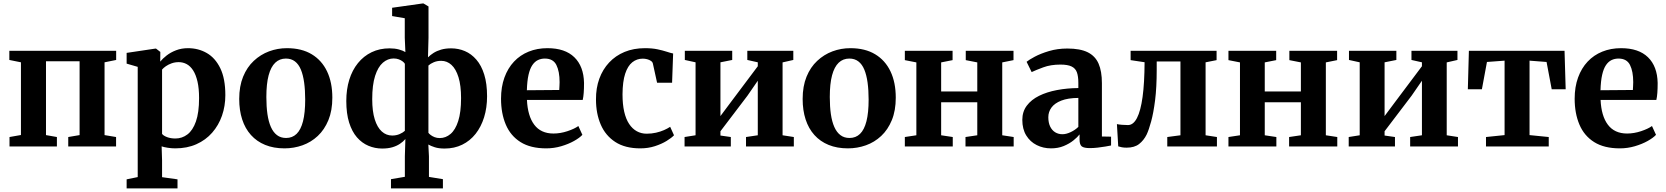

<svg xmlns="http://www.w3.org/2000/svg" viewBox="-20 -839 9546 1100"><path d="M34.5 0V-54L100 -65.5V-482L33.5 -495.5V-548H645.5V-495.5L579 -482V-65L645 -54V0H371V-54L436 -65V-488H243.5V-65L306 -54V0Z M705.5 240.5V188.5L769 175.5V-456L705.5 -474.5V-536L869.5 -560.5H874L898.5 -541.5L898 -486Q911.5 -503 934.5 -521Q957.5 -539 988.8 -551Q1020 -563 1057 -563Q1116.5 -563 1165 -535Q1213.5 -507 1242.2 -447.8Q1271 -388.5 1271 -294Q1271 -231.5 1251.8 -176.2Q1232.5 -121 1195.5 -78.8Q1158.5 -36.5 1105.2 -12.8Q1052 11 984 11Q963 11 940.8 7.5Q918.5 4 906 -0.5L908.5 79.5V176L997 188.5V240.5ZM985 -45.5Q1023 -45.5 1053.8 -68.8Q1084.5 -92 1102.5 -143Q1120.5 -194 1120.5 -277Q1120.5 -332.5 1111.5 -371.5Q1102.5 -410.5 1086.8 -435.2Q1071 -460 1049.8 -471.5Q1028.5 -483 1004 -483Q982 -483 963.2 -476.2Q944.5 -469.5 930.5 -459.8Q916.5 -450 908.5 -440.5V-72Q916 -61.5 937 -53.5Q958 -45.5 985 -45.5Z M1350.5 -272Q1350.5 -345 1372.8 -399.5Q1395 -454 1433.8 -490.2Q1472.5 -526.5 1521.5 -544.8Q1570.5 -563 1624 -563Q1708 -563 1765.8 -528.2Q1823.5 -493.5 1853.8 -430Q1884 -366.5 1884 -279.5Q1884 -205.5 1861.5 -150.8Q1839 -96 1800.5 -60Q1762 -24 1712.8 -6.5Q1663.5 11 1610 11Q1547.5 11 1499.2 -8.8Q1451 -28.5 1417.8 -65.5Q1384.5 -102.5 1367.5 -154.8Q1350.5 -207 1350.5 -272ZM1619 -48.5Q1655 -48.5 1679.2 -72Q1703.5 -95.5 1716 -144.2Q1728.5 -193 1728.5 -268.5Q1728.5 -322.5 1722.5 -366Q1716.5 -409.5 1703.8 -440.2Q1691 -471 1669.8 -487.2Q1648.5 -503.5 1618 -503.5Q1582 -503.5 1557 -479.8Q1532 -456 1519 -407.5Q1506 -359 1506 -283Q1506 -228.5 1512.2 -185.2Q1518.5 -142 1532 -111.5Q1545.5 -81 1567 -64.8Q1588.5 -48.5 1619 -48.5Z M2220 240.5V187.5L2299.5 174V56.5L2302.5 -42.5Q2290 -27.5 2271.2 -15Q2252.5 -2.5 2227.5 4.8Q2202.5 12 2169.5 12Q2128 12 2090.8 -3.8Q2053.5 -19.5 2025 -52.2Q1996.5 -85 1980.2 -136.8Q1964 -188.5 1964 -260.5Q1964 -327 1981 -382Q1998 -437 2030.5 -477.2Q2063 -517.5 2109 -539.8Q2155 -562 2212 -562Q2242 -562 2265.8 -555.5Q2289.5 -549 2302.5 -540.5L2299 -622.5V-734.5L2226.5 -747V-794.5L2400 -819H2406.5L2435 -802V-622.5L2432 -510.5Q2445.5 -524 2464 -535.8Q2482.5 -547.5 2507.5 -554.8Q2532.5 -562 2564.5 -562Q2606.5 -562 2643.5 -546.2Q2680.5 -530.5 2709.2 -497.2Q2738 -464 2754.2 -412Q2770.5 -360 2770.5 -287.5Q2770.5 -222 2753.5 -167.2Q2736.5 -112.5 2704.8 -72.2Q2673 -32 2628 -10Q2583 12 2527 12Q2493.5 12 2470.5 4.5Q2447.5 -3 2434 -11L2437.5 56.5V174.5L2517.5 187.5V240.5ZM2227 -62.5Q2250.5 -62.5 2269.8 -71Q2289 -79.5 2299.5 -89.5V-473.5Q2296 -480 2287 -487Q2278 -494 2264.8 -499Q2251.5 -504 2235 -504Q2201.5 -504 2173.5 -479.8Q2145.5 -455.5 2129 -404Q2112.5 -352.5 2112.5 -271Q2112.5 -201.5 2127 -155.2Q2141.5 -109 2167.2 -85.8Q2193 -62.5 2227 -62.5ZM2499.5 -48Q2533.5 -48 2561.2 -71.5Q2589 -95 2605.2 -145.5Q2621.5 -196 2621.5 -277Q2621.5 -349 2606.8 -396.5Q2592 -444 2566.5 -467.2Q2541 -490.5 2507.5 -490.5Q2484 -490.5 2464.8 -482.2Q2445.5 -474 2434.5 -463.5V-78Q2438.5 -72.5 2447.5 -65.5Q2456.5 -58.5 2469.8 -53.2Q2483 -48 2499.5 -48Z M3109.5 11Q3019.5 11 2962.2 -25Q2905 -61 2877.8 -125.2Q2850.5 -189.5 2850.5 -273.5Q2850.5 -341 2870 -394.8Q2889.5 -448.5 2924.8 -486Q2960 -523.5 3008.8 -543.2Q3057.5 -563 3116.5 -563Q3217 -563 3270.5 -511Q3324 -459 3326 -364Q3326 -331 3324.2 -307.2Q3322.5 -283.5 3318.5 -266.5H2999Q3001 -221 3011.5 -185.2Q3022 -149.5 3040.8 -124.5Q3059.5 -99.5 3087 -86.8Q3114.5 -74 3151 -74Q3190.5 -74 3231 -87.5Q3271.5 -101 3293.5 -117L3316.5 -66.5Q3301 -49.5 3269 -31.5Q3237 -13.5 3195.2 -1.2Q3153.5 11 3109.5 11ZM2998.5 -322 3184 -323.5Q3184.5 -334.5 3185.2 -346Q3186 -357.5 3186 -368.5Q3186 -430 3167.5 -466.8Q3149 -503.5 3101.5 -503.5Q3080 -503.5 3061.8 -494.8Q3043.5 -486 3029.8 -465.8Q3016 -445.5 3008 -410.2Q3000 -375 2998.5 -322Z M3648.5 11Q3561.5 11 3505.2 -25.5Q3449 -62 3421.8 -125.2Q3394.5 -188.5 3394.5 -269Q3394 -334 3413.5 -387.8Q3433 -441.5 3469.8 -480.8Q3506.5 -520 3558.2 -541.5Q3610 -563 3675 -563Q3716.5 -563 3747 -556.5Q3777.5 -550 3799.5 -542.8Q3821.5 -535.5 3836.5 -532.5L3830.5 -365H3744.5L3720.5 -474.5Q3718.5 -484 3709.2 -490.2Q3700 -496.5 3687.5 -499.8Q3675 -503 3662.5 -503Q3628.5 -503 3602.5 -482.2Q3576.5 -461.5 3561.8 -416.8Q3547 -372 3546.5 -298.5Q3546.5 -241.5 3556.2 -199Q3566 -156.5 3584.5 -128.8Q3603 -101 3628.5 -87Q3654 -73 3684.5 -73Q3713.5 -73 3738.5 -78.8Q3763.5 -84.5 3784 -93.5Q3804.5 -102.5 3819.5 -112.5L3841.5 -64Q3827.5 -49 3799 -31.5Q3770.5 -14 3731.8 -1.5Q3693 11 3648.5 11Z M3902 0V-54L3965 -64V-482L3903.5 -495.5V-548H4175V-495.5L4107.5 -482V-174L4165 -251L4321.5 -459.5V-482L4261.5 -495.5V-548H4525V-495.5L4463.5 -481.5V-64L4528 -54V0H4254V-54L4321.5 -64V-376.5L4262.5 -291L4107.5 -87V-62.5L4167 -54V0Z M4578.5 -272Q4578.5 -345 4600.8 -399.5Q4623 -454 4661.8 -490.2Q4700.5 -526.5 4749.5 -544.8Q4798.5 -563 4852 -563Q4936 -563 4993.8 -528.2Q5051.5 -493.5 5081.8 -430Q5112 -366.5 5112 -279.5Q5112 -205.5 5089.5 -150.8Q5067 -96 5028.5 -60Q4990 -24 4940.8 -6.5Q4891.5 11 4838 11Q4775.5 11 4727.2 -8.8Q4679 -28.5 4645.8 -65.5Q4612.5 -102.5 4595.5 -154.8Q4578.5 -207 4578.5 -272ZM4847 -48.5Q4883 -48.5 4907.2 -72Q4931.5 -95.5 4944 -144.2Q4956.5 -193 4956.5 -268.5Q4956.5 -322.5 4950.5 -366Q4944.5 -409.5 4931.8 -440.2Q4919 -471 4897.8 -487.2Q4876.5 -503.5 4846 -503.5Q4810 -503.5 4785 -479.8Q4760 -456 4747 -407.5Q4734 -359 4734 -283Q4734 -228.5 4740.2 -185.2Q4746.5 -142 4760 -111.5Q4773.5 -81 4795 -64.8Q4816.5 -48.5 4847 -48.5Z M5164 0V-54L5230 -64V-481.5L5164 -494.5V-548H5437.5V-494.5L5372 -481.5V-315H5579V-481.5L5513 -494.5V-548H5786.5V-494.5L5722 -481.5V-64L5787.5 -54V0H5511.5V-54L5579 -64V-253H5372V-64L5438.5 -54V0Z M6001.5 11Q5957 11 5919.5 -7.8Q5882 -26.5 5859.5 -63Q5837 -99.5 5837 -152.5Q5837 -199.5 5862.8 -233.8Q5888.5 -268 5933 -290Q5977.5 -312 6035.5 -323Q6093.5 -334 6158 -334.5V-364.5Q6158 -401.5 6149.8 -424.5Q6141.5 -447.5 6119.2 -458.2Q6097 -469 6055.5 -469Q5999.5 -469 5957 -453.2Q5914.5 -437.5 5890.5 -426L5861.5 -485Q5874.5 -496 5908 -514Q5941.5 -532 5990 -546.5Q6038.5 -561 6095 -561Q6168.5 -561 6211.8 -539.5Q6255 -518 6274 -474.2Q6293 -430.5 6293 -362.5V-57L6345.5 -56V-5.5Q6334 -3 6313.2 0.5Q6292.5 4 6268.5 6.8Q6244.5 9.5 6224 9.5Q6190.5 9.5 6177.8 -0.2Q6165 -10 6165 -40V-69Q6153.5 -53.5 6130.2 -34.8Q6107 -16 6074.5 -2.5Q6042 11 6001.5 11ZM6067 -70Q6088.5 -70 6114 -82Q6139.5 -94 6158 -112V-278Q6098 -277.5 6060 -262.5Q6022 -247.5 6004 -222.8Q5986 -198 5986 -167.5Q5986 -136 5996.5 -114.2Q6007 -92.5 6025.2 -81.2Q6043.5 -70 6067 -70Z M6434.5 7Q6419.5 7 6407.2 4.8Q6395 2.5 6386.5 -0.5L6379 -128Q6389.5 -125.5 6408 -124Q6426.5 -122.5 6442.5 -122.5Q6473 -122.5 6494 -163Q6515 -203.5 6526 -283.5Q6537 -363.5 6537.5 -482.5L6457.5 -494.5V-548H6950V-494.5L6887 -482V-64L6952 -54V0H6667.5V-54L6743 -64V-487H6607V-439Q6607 -338.5 6597.8 -265.2Q6588.5 -192 6575.2 -143.5Q6562 -95 6549.5 -68.5Q6533 -35 6506.2 -14Q6479.5 7 6434.5 7Z M7018 0V-54L7084 -64V-481.5L7018 -494.5V-548H7291.5V-494.5L7226 -481.5V-315H7433V-481.5L7367 -494.5V-548H7640.5V-494.5L7576 -481.5V-64L7641.5 -54V0H7365.5V-54L7433 -64V-253H7226V-64L7292.5 -54V0Z M7707 0V-54L7770 -64V-482L7708.5 -495.5V-548H7980V-495.5L7912.5 -482V-174L7970 -251L8126.5 -459.5V-482L8066.5 -495.5V-548H8330V-495.5L8268.5 -481.5V-64L8333 -54V0H8059V-54L8126.5 -64V-376.5L8067.5 -291L7912.5 -87V-62.5L7972 -54V0Z M8493.5 0V-54L8600 -65V-491.5L8499 -484L8470 -327.5H8389.5L8395.5 -548H8943.5L8950 -327.5H8870L8840.5 -484L8743 -491.5V-65L8853 -54V0Z M9260.5 11Q9170.5 11 9113.2 -25Q9056 -61 9028.8 -125.2Q9001.5 -189.5 9001.5 -273.5Q9001.5 -341 9021 -394.8Q9040.5 -448.5 9075.8 -486Q9111 -523.5 9159.8 -543.2Q9208.5 -563 9267.5 -563Q9368 -563 9421.5 -511Q9475 -459 9477 -364Q9477 -331 9475.2 -307.2Q9473.5 -283.5 9469.5 -266.5H9150Q9152 -221 9162.5 -185.2Q9173 -149.5 9191.8 -124.5Q9210.5 -99.5 9238 -86.8Q9265.5 -74 9302 -74Q9341.5 -74 9382 -87.5Q9422.5 -101 9444.5 -117L9467.5 -66.5Q9452 -49.5 9420 -31.5Q9388 -13.5 9346.2 -1.2Q9304.5 11 9260.5 11ZM9149.5 -322 9335 -323.5Q9335.5 -334.5 9336.2 -346Q9337 -357.5 9337 -368.5Q9337 -430 9318.5 -466.8Q9300 -503.5 9252.5 -503.5Q9231 -503.5 9212.8 -494.8Q9194.5 -486 9180.8 -465.8Q9167 -445.5 9159 -410.2Q9151 -375 9149.5 -322Z"/></svg>

Font: Merriweather 36pt
Style: Bold
Weight: 700
Designer: Eben Sorkin
Foundry: Eben Sorkin
Version: Version 2.100